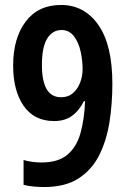

<svg xmlns="http://www.w3.org/2000/svg" viewBox="-20 -744 513 774"><path d="M158 10Q139 10 116 8Q93 6 75 1V-99Q91 -94 110.5 -91.5Q130 -89 147 -89Q215 -89 252 -120.5Q289 -152 304.5 -207.5Q320 -263 323 -336H318Q300 -299 271 -277.5Q242 -256 198 -256Q118 -256 75.5 -317Q33 -378 33 -480Q33 -590 83.5 -657Q134 -724 226 -724Q320 -724 376.5 -643.5Q433 -563 433 -406Q433 -327 421.5 -253Q410 -179 380.5 -119.5Q351 -60 297 -25Q243 10 158 10ZM226 -352Q255 -352 274 -368.5Q293 -385 303 -411Q313 -437 313 -465Q313 -500 305 -536.5Q297 -573 278 -598Q259 -623 228 -623Q192 -623 170.5 -589Q149 -555 149 -482Q149 -352 226 -352Z"/></svg>

Font: Noto Sans Devanagari Condensed SemiBold
Style: Regular
Weight: 600
Width: 3
Designer: Jelle Bosma - Monotype Design Team
Foundry: Monotype Imaging Inc.
Version: Version 2.004; ttfautohint (v1.8.4.7-5d5b)